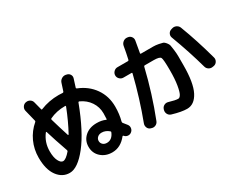

<svg xmlns="http://www.w3.org/2000/svg" viewBox="-110 -1285 2220 1805"><g transform="rotate(-30 1000.0 -383.0)"><path d="M241 -426Q183 -351 183 -253Q183 -187 202.5 -148.5Q222 -110 247 -110Q278 -110 328 -169Q332 -175 329 -183Q278 -328 249 -425Q248 -428 245 -428Q242 -428 241 -426ZM520 -550Q427 -550 352 -514Q345 -511 347 -502Q377 -398 408 -302Q409 -300 411.5 -299.5Q414 -299 416 -301Q475 -408 527 -541Q529 -550 523 -550ZM774 -118Q778 -126 771 -131Q735 -162 693 -162Q665 -162 647.5 -146Q630 -130 630 -107Q630 -84 646.5 -68.5Q663 -53 690 -53Q747 -53 774 -118ZM247 17Q167 17 115 -53.5Q63 -124 63 -253Q63 -344 99.5 -423.5Q136 -503 203 -560Q209 -564 207 -573Q196 -614 176 -698Q171 -720 183.5 -740Q196 -760 219 -765H221Q244 -770 264 -757.5Q284 -745 289 -722Q293 -706 300.5 -677.5Q308 -649 311 -637Q313 -628 321 -632Q414 -670 520 -670Q536 -670 564 -668Q572 -668 575 -676Q593 -728 601 -756Q608 -779 628.5 -792Q649 -805 673 -801L681 -799Q704 -795 716 -776Q728 -757 721 -735Q712 -706 694 -650Q691 -642 700 -638Q806 -596 866.5 -509.5Q927 -423 927 -310Q927 -228 908 -158Q906 -147 911 -142Q933 -115 943 -102Q957 -84 954 -61.5Q951 -39 933 -25Q916 -11 893.5 -13.5Q871 -16 858 -33Q852 -39 847 -34Q781 50 690 50Q617 50 568.5 6Q520 -38 520 -107Q520 -175 569 -219Q618 -263 697 -263Q751 -263 790 -245Q798 -241 798 -249Q800 -287 800 -310Q800 -379 762.5 -435Q725 -491 659 -521Q650 -524 647 -516Q547 -252 440.5 -117.5Q334 17 247 17Z M1130 -507Q1107 -507 1090 -523.5Q1073 -540 1073 -563Q1073 -586 1090 -603Q1107 -620 1130 -620H1244Q1252 -620 1254 -629Q1269 -695 1281 -766Q1286 -789 1304.5 -803.5Q1323 -818 1347 -816L1354 -815Q1377 -813 1391 -794.5Q1405 -776 1401 -753Q1388 -677 1379 -628Q1377 -620 1386 -620H1443Q1494 -620 1519.5 -620Q1545 -620 1576 -614Q1607 -608 1618.5 -604Q1630 -600 1645.5 -581Q1661 -562 1664 -547Q1667 -532 1672 -493.5Q1677 -455 1677 -423Q1677 -391 1677 -327Q1677 -135 1630 -44Q1583 47 1503 47Q1443 47 1346 18Q1323 11 1312 -10Q1301 -31 1308 -55L1310 -61Q1317 -83 1337.5 -93.5Q1358 -104 1381 -97Q1447 -77 1477 -77Q1494 -77 1508 -102Q1522 -127 1532.5 -190.5Q1543 -254 1543 -347Q1543 -467 1532.5 -487Q1522 -507 1457 -507H1361Q1353 -507 1351 -499Q1289 -240 1194 2Q1185 25 1163.5 34.5Q1142 44 1120 36L1113 34Q1091 27 1082 5.5Q1073 -16 1081 -38Q1164 -257 1224 -499Q1226 -507 1218 -507ZM1840 -216Q1787 -407 1712 -606Q1704 -627 1714 -647.5Q1724 -668 1746 -675L1759 -679Q1782 -686 1804 -675Q1826 -664 1834 -641Q1903 -461 1962 -245Q1968 -223 1956 -202.5Q1944 -182 1921 -177L1909 -175Q1886 -170 1866 -182Q1846 -194 1840 -216Z"/></g></svg>

Font: Rounded Mplus 1c Bold
Style: Bold
Weight: 700
Version: Version 1.059.20150529